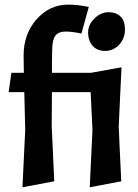

<svg xmlns="http://www.w3.org/2000/svg" viewBox="-20 -794 587 814"><path d="M268.6 -774.4Q310.5 -774.4 356.4 -764.6Q345.7 -726.6 325.2 -651.4Q288.1 -660.2 257.8 -660.2Q227.5 -660.2 213.9 -641.6Q201.2 -624 201.2 -579.1Q200.2 -547.9 200.2 -485.4Q241.2 -485.4 366.2 -485.4Q398.4 -491.2 495.1 -508.8Q492.2 -446.3 483.4 -259.8Q485.4 -201.2 494.1 -25.4Q460.9 -18.6 360.4 0Q363.3 -60.5 372.1 -243.2Q370.1 -283.2 364.3 -403.3Q323.2 -403.3 200.2 -403.3Q200.2 -367.2 199.2 -259.8Q202.1 -201.2 210 -25.4Q175.8 -18.6 75.2 0Q78.1 -60.5 86.9 -243.2Q85.9 -283.2 83 -403.3Q66.4 -403.3 16.6 -403.3Q19.5 -423.8 28.3 -485.4Q41 -485.4 81.1 -485.4Q81.1 -503.9 80.1 -559.6Q80.1 -649.4 134.8 -711.9Q190.4 -774.4 268.6 -774.4ZM379.9 -714.8Q406.2 -742.2 440.4 -742.2Q473.6 -742.2 492.2 -722.7Q509.8 -705.1 509.8 -668Q509.8 -630.9 484.4 -603.5Q459 -578.1 425.8 -578.1Q391.6 -578.1 373 -599.6Q353.5 -622.1 353.5 -655.3Q353.5 -689.5 379.9 -714.8Z"/></svg>

Font: Acme Polish
Style: Regular
Weight: 400
Designer: Juan Pablo del Peral
Version: Version 1.002